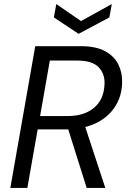

<svg xmlns="http://www.w3.org/2000/svg" viewBox="-20 -928 635 948"><path d="M31 0 154 -700H380Q454 -700 499.5 -675Q545 -650 565 -608.5Q585 -567 583 -517Q580 -436 531.5 -379Q483 -322 401 -301L500 0H408L317 -289Q310 -289 304 -289H166L115 0ZM178 -355H314Q396 -355 444.5 -396Q493 -437 496 -511Q499 -562 467.5 -595.5Q436 -629 361 -629H226ZM532 -908 520 -842 368 -761 246 -842 258 -908 380 -824Z"/></svg>

Font: DM Sans Italic
Style: Regular
Weight: 400
Italic angle: -10°
Designer: Colophon Foundry, Jonny Pinhorn
Foundry: Colophon Foundry
Version: Version 4.004; ttfautohint (v1.8.4.7-5d5b)